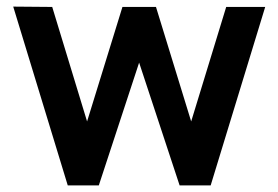

<svg xmlns="http://www.w3.org/2000/svg" viewBox="-20 -561 842 581"><path d="M185 0H279L401 -371.5L523.5 0H617.5L782.5 -540H664.5L558.5 -193.5L452 -540H350.5L243.5 -193.5L138 -540L20 -541Z"/></svg>

Font: Manrope
Style: Bold
Weight: 700
Designer: Mikhail Sharanda
Foundry: Mikhail Sharanda
Version: Version 4.505;FEAKit 1.0